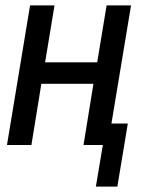

<svg xmlns="http://www.w3.org/2000/svg" viewBox="-20 -540 540 715"><path d="M337 155 363 0H291L328 -228H134L97 0H6L92 -520H183L148 -308H342L377 -520H468L395 -80H456L417 155Z"/></svg>

Font: Iosevka Term Curly Md Obl
Style: Regular
Weight: 500
Italic angle: -9°
Designer: Belleve Invis
Foundry: Belleve Invis
Version: Version 32.3.0